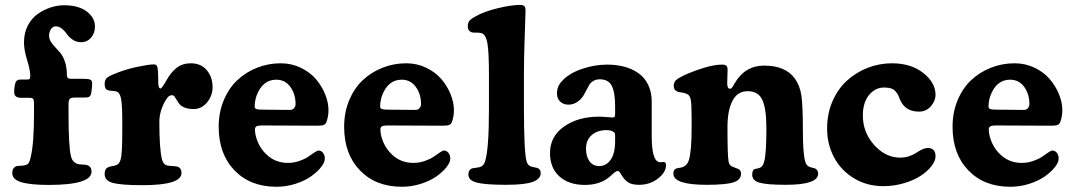

<svg xmlns="http://www.w3.org/2000/svg" viewBox="-20 -730 4290 766"><path d="M96.7 -339.8H64Q36.6 -339.8 36.6 -362.3Q36.6 -383.3 42 -400.9Q45.9 -412.6 62 -412.6H86.9Q95.7 -412.6 98.1 -415.3Q100.6 -418 100.6 -426.8V-429.2Q100.6 -450.7 88.1 -490.7Q75.7 -530.8 75.7 -560.5Q75.7 -598.1 90.8 -627.7Q106 -657.2 130.4 -674.3Q154.8 -691.4 181.9 -700.2Q209 -709 235.8 -709Q293.5 -709 326.2 -684.1Q358.9 -659.2 358.9 -624.5Q358.9 -597.2 343 -579.3Q327.1 -561.5 304.2 -561.5Q285.2 -561.5 270.3 -571.5Q255.4 -581.5 247.6 -593.3Q239.7 -605 227.8 -615Q215.8 -625 202.1 -625Q190.9 -625 183.3 -613.5Q175.8 -602.1 175.8 -587.9Q175.8 -574.7 182.9 -563.5Q189.9 -552.2 200 -542Q210 -531.7 220.2 -519.5Q230.5 -507.3 238 -486.8Q245.6 -466.3 246.6 -439.9V-430.7Q247.6 -420.4 252 -418Q256.3 -415.5 267.1 -415.5H315.4Q333 -415.5 340.3 -412.1Q347.7 -408.7 347.7 -397.5Q347.7 -382.8 344.2 -360.4Q342.3 -348.6 336.9 -344.7Q331.5 -340.8 318.4 -340.8H277.8Q262.7 -340.8 258.1 -335.2Q253.4 -329.6 253.4 -313V-278.8Q253.4 -143.6 263.2 -106.4Q267.6 -85 287.1 -76.7Q294.9 -73.7 309.1 -73.5Q323.2 -73.2 328.6 -70.8Q345.2 -64.9 345.2 -45.4Q345.2 7.8 174.3 7.8Q100.6 7.8 64.7 -3.2Q28.8 -14.2 28.8 -40Q28.8 -60.1 45.4 -66.9Q49.8 -68.4 61.5 -68.6Q73.2 -68.8 81.1 -71.3Q90.8 -73.7 95 -80.6Q99.1 -87.4 102.1 -101.6Q115.7 -156.2 115.7 -275.9V-316.9Q115.7 -330.6 112.3 -335.2Q108.9 -339.8 96.7 -339.8Z M467.8 -204.6V-242.7Q467.8 -308.6 463.4 -334Q459 -359.4 446.3 -364.3Q438.5 -367.2 426.5 -367.7Q414.6 -368.2 410.6 -370.1Q397.5 -374 397.5 -394Q397.5 -409.7 404.8 -417.5Q412.1 -425.3 431.6 -433.1Q476.6 -452.6 525.4 -462.9Q574.2 -473.1 593.3 -473.1Q602.5 -473.1 605.7 -467.5Q608.9 -461.9 609.9 -450.2Q611.3 -431.2 611.3 -402.8Q611.3 -377 620.6 -377Q625.5 -377 643.6 -408.7Q661.6 -441.4 684.8 -459.5Q708 -477.5 741.2 -477.5Q781.7 -477.5 804.9 -450Q828.1 -422.4 828.1 -382.8Q828.1 -348.1 806.2 -321.5Q784.2 -294.9 752.4 -294.9Q731.9 -294.9 717.5 -300.5Q703.1 -306.2 696.5 -314.2Q689.9 -322.3 685.3 -330.6Q680.7 -338.9 676.5 -344.5Q672.4 -350.1 667 -350.1Q657.2 -350.1 650.4 -343.3Q636.2 -326.7 626 -299.1Q615.7 -271.5 615.7 -245.1Q615.7 -136.7 626 -94.7Q631.3 -73.7 647 -69.8Q652.3 -68.4 667.5 -67.6Q682.6 -66.9 689 -64.9Q704.1 -59.1 704.1 -39.6Q704.1 8.8 548.3 8.8Q466.3 8.8 431.9 0.2Q397.5 -8.3 397.5 -35.6Q397.5 -56.6 410.2 -62Q416 -65.4 427 -67.1Q438 -68.8 442.9 -70.8Q456.1 -74.7 461.4 -94.2Q467.8 -115.2 467.8 -204.6Z M1100.1 -477.5Q1142.6 -477.5 1179.4 -460Q1216.3 -442.4 1240 -414.8Q1263.7 -387.2 1277.1 -354.2Q1290.5 -321.3 1290.5 -290Q1290.5 -264.6 1281.7 -241.7Q1278.3 -234.4 1271 -231.4Q1263.7 -228.5 1245.6 -228.5L1023.9 -229.5Q1009.3 -229.5 1003.2 -225.8Q997.1 -222.2 997.1 -213.4Q997.1 -199.7 1001.5 -183.6Q1014.2 -138.7 1047.9 -109.4Q1081.5 -80.1 1128.9 -80.1Q1152.3 -80.1 1174.6 -87.9Q1196.8 -95.7 1209.7 -104.7Q1222.7 -113.8 1234.1 -121.6Q1245.6 -129.4 1251 -129.4Q1261.2 -129.4 1268.6 -120.4Q1275.9 -111.3 1275.9 -96.7Q1275.9 -82 1260.7 -63Q1245.6 -43.9 1220.9 -26.4Q1196.3 -8.8 1159.2 3.2Q1122.1 15.1 1083 15.1Q978.5 15.1 915.5 -50.3Q852.5 -115.7 852.5 -224.1Q852.5 -281.7 872.6 -329.8Q892.6 -377.9 926.5 -409.9Q960.4 -441.9 1005.4 -459.7Q1050.3 -477.5 1100.1 -477.5ZM1135.3 -291.5Q1146.5 -291 1152.8 -298.1Q1159.2 -305.2 1159.2 -314.9Q1159.2 -354.5 1138.4 -383.3Q1117.7 -412.1 1082 -412.1Q1026.9 -412.1 1002.9 -346.7Q996.1 -324.7 996.1 -305.2Q996.1 -296.9 1003.7 -294.7Q1011.2 -292.5 1028.8 -292.5Z M1600.6 -477.5Q1643.1 -477.5 1679.9 -460Q1716.8 -442.4 1740.5 -414.8Q1764.2 -387.2 1777.6 -354.2Q1791 -321.3 1791 -290Q1791 -264.6 1782.2 -241.7Q1778.8 -234.4 1771.5 -231.4Q1764.2 -228.5 1746.1 -228.5L1524.4 -229.5Q1509.8 -229.5 1503.7 -225.8Q1497.6 -222.2 1497.6 -213.4Q1497.6 -199.7 1502 -183.6Q1514.6 -138.7 1548.3 -109.4Q1582 -80.1 1629.4 -80.1Q1652.8 -80.1 1675 -87.9Q1697.3 -95.7 1710.2 -104.7Q1723.1 -113.8 1734.6 -121.6Q1746.1 -129.4 1751.5 -129.4Q1761.7 -129.4 1769 -120.4Q1776.4 -111.3 1776.4 -96.7Q1776.4 -82 1761.2 -63Q1746.1 -43.9 1721.4 -26.4Q1696.8 -8.8 1659.7 3.2Q1622.6 15.1 1583.5 15.1Q1479 15.1 1416 -50.3Q1353 -115.7 1353 -224.1Q1353 -281.7 1373 -329.8Q1393.1 -377.9 1427 -409.9Q1460.9 -441.9 1505.9 -459.7Q1550.8 -477.5 1600.6 -477.5ZM1635.7 -291.5Q1647 -291 1653.3 -298.1Q1659.7 -305.2 1659.7 -314.9Q1659.7 -354.5 1638.9 -383.3Q1618.2 -412.1 1582.5 -412.1Q1527.3 -412.1 1503.4 -346.7Q1496.6 -324.7 1496.6 -305.2Q1496.6 -296.9 1504.2 -294.7Q1511.7 -292.5 1529.3 -292.5Z M1930.7 -295.4V-428.7Q1930.7 -522.5 1924.6 -557.4Q1918.5 -592.3 1900.9 -597.7Q1891.1 -600.1 1880.9 -599.9Q1870.6 -599.6 1866.2 -600.1Q1846.2 -604 1846.2 -625Q1846.2 -639.2 1853.3 -647.5Q1860.4 -655.8 1877.9 -665Q1911.1 -684.1 1966.1 -697.3Q2021 -710.4 2054.2 -710.4Q2066.4 -710.4 2071.5 -705.8Q2076.7 -701.2 2076.7 -688Q2076.7 -672.4 2073.5 -589.4Q2070.3 -506.3 2070.3 -432.6V-301.8Q2070.3 -115.7 2081.5 -84.5Q2085.9 -69.3 2100.6 -64.9Q2105 -63.5 2113 -62.3Q2121.1 -61 2125 -59.6Q2137.2 -53.7 2137.2 -39.6Q2137.2 -16.6 2106.2 -4.6Q2075.2 7.3 1998 7.3Q1916.5 7.3 1882.6 -1.5Q1848.6 -10.3 1848.6 -33.2Q1848.6 -53.7 1864.7 -58.6Q1868.7 -59.6 1877.9 -60.5Q1887.2 -61.5 1891.1 -62.5Q1909.2 -66.4 1915 -85.4Q1930.7 -133.3 1930.7 -295.4Z M2202.1 -357.4Q2202.1 -386.2 2222.2 -406.7Q2249.5 -437 2300.5 -454.6Q2351.6 -472.2 2402.3 -472.2Q2439.5 -472.2 2470.7 -463.9Q2502 -455.6 2526.9 -438.2Q2551.8 -420.9 2565.9 -391.8Q2580.1 -362.8 2580.1 -323.7V-187Q2580.1 -85.9 2611.8 -83Q2615.7 -82.5 2621.1 -83.3Q2626.5 -84 2627.9 -84Q2637.2 -83 2637.2 -71.8Q2637.2 -42.5 2605 -17.6Q2572.8 7.3 2529.8 7.3Q2502.9 7.3 2487.5 -1.5Q2472.2 -10.3 2458 -34.2Q2451.2 -47.9 2444.3 -47.9Q2436.5 -47.9 2417 -28.8Q2377.4 7.8 2313.5 7.8Q2249.5 7.8 2211.9 -26.1Q2174.3 -60.1 2174.3 -119.1Q2174.3 -186 2230.5 -225.3Q2286.6 -264.6 2370.6 -264.6Q2381.8 -264.6 2401.4 -262.9Q2420.9 -261.2 2424.3 -261.2Q2430.7 -261.2 2432.4 -264.6Q2434.1 -268.1 2434.1 -280.8V-304.7Q2434.1 -361.3 2420.7 -387.5Q2407.2 -413.6 2373 -413.6Q2346.7 -413.6 2331.5 -392.6Q2328.6 -388.2 2318.6 -368.4Q2308.6 -348.6 2302.2 -340.8Q2278.8 -312.5 2247.6 -312.5Q2228 -312.5 2215.1 -324.5Q2202.1 -336.4 2202.1 -357.4ZM2434.1 -168V-187Q2434.1 -195.3 2432.6 -199Q2431.2 -202.6 2424.8 -205.6Q2415 -210.9 2400.4 -210.9Q2362.8 -210.9 2340.3 -190.7Q2317.9 -170.4 2317.9 -137.2Q2317.9 -106.4 2331.5 -86.9Q2345.2 -67.4 2371.1 -67.4Q2397.9 -67.4 2416 -92.3Q2434.1 -117.2 2434.1 -168Z M2739.3 -220.7V-256.8Q2739.3 -314.5 2735.8 -332.5Q2732.4 -350.6 2719.7 -355.5Q2711.9 -359.4 2700.2 -360.8Q2688.5 -362.3 2683.6 -364.3Q2668 -369.6 2668 -387.7Q2668 -399.9 2674.6 -407.7Q2681.2 -415.5 2701.2 -425.8Q2734.9 -442.4 2781.5 -457.3Q2828.1 -472.2 2860.4 -472.2Q2872.6 -472.2 2877.7 -467.8Q2882.8 -463.4 2882.8 -451.7Q2882.8 -442.9 2882.1 -427.5Q2881.3 -412.1 2881.3 -397.9Q2881.3 -376 2892.1 -376Q2895.5 -376 2898.2 -378.4Q2900.9 -380.9 2902.8 -383.5Q2904.8 -386.2 2908.7 -393.6Q2910.2 -395.5 2910.6 -397Q2951.7 -468.3 3028.8 -468.3Q3113.3 -468.3 3150.9 -417Q3171.4 -388.7 3177.2 -348.9Q3183.1 -309.1 3183.1 -214.4Q3183.1 -121.6 3191.4 -89.8Q3195.3 -70.8 3207 -65.4Q3211.9 -63 3220.2 -61Q3228.5 -59.1 3231.4 -58.1Q3244.1 -51.8 3244.1 -37.1Q3244.1 7.3 3114.7 7.3Q3040.5 7.3 3010.7 -1Q2981 -9.3 2981 -33.2Q2981 -51.8 2991.2 -55.7Q2992.2 -56.2 3000.7 -57.6Q3009.3 -59.1 3013.2 -61.5Q3023.9 -66.9 3028.8 -85.4Q3037.6 -117.2 3037.6 -217.8Q3037.6 -295.4 3021.7 -330.8Q3005.9 -366.2 2962.4 -366.2Q2922.4 -366.2 2902.3 -327.9Q2882.3 -289.6 2882.3 -222.2Q2882.3 -108.9 2886.7 -85.9Q2889.6 -68.8 2903.3 -64.5Q2906.7 -63 2914.1 -60.3Q2921.4 -57.6 2925.8 -55.7Q2936.5 -50.3 2936.5 -37.6Q2936.5 -12.2 2906 -2.4Q2875.5 7.3 2799.3 7.3Q2666.5 7.3 2666.5 -37.1Q2666.5 -52.7 2676.8 -57.1Q2680.7 -59.1 2691.2 -60.5Q2701.7 -62 2706.1 -64.5Q2722.7 -71.8 2728.5 -91.8Q2739.3 -127 2739.3 -220.7Z M3538.6 -477.5Q3614.3 -477.5 3663.3 -439Q3712.4 -400.4 3712.4 -351.1Q3712.4 -327.6 3693.8 -306.2Q3675.3 -284.7 3646.5 -284.7Q3590.3 -284.7 3570.3 -333.5Q3566.4 -344.2 3563.5 -350.1Q3560.5 -356 3553.7 -364.5Q3546.9 -373 3535.4 -377Q3523.9 -380.9 3507.8 -380.9Q3471.7 -380.9 3447 -350.8Q3422.4 -320.8 3422.4 -269Q3422.4 -202.1 3467.5 -151.6Q3512.7 -101.1 3571.8 -101.1Q3590.8 -101.1 3608.2 -107.2Q3625.5 -113.3 3635.5 -120.4Q3645.5 -127.4 3658.2 -133.5Q3670.9 -139.6 3682.6 -139.6Q3696.3 -139.6 3704.3 -131.3Q3712.4 -123 3712.4 -106.4Q3712.4 -88.4 3696.5 -67.6Q3680.7 -46.9 3653.8 -29.1Q3627 -11.2 3587.2 0.7Q3547.4 12.7 3504.4 12.7Q3439 12.7 3387.2 -18.6Q3335.4 -49.8 3307.6 -102.1Q3279.8 -154.3 3279.8 -217.8Q3279.8 -276.9 3301.5 -326.4Q3323.2 -376 3359.4 -408.7Q3395.5 -441.4 3441.9 -459.5Q3488.3 -477.5 3538.6 -477.5Z M4027.8 -477.5Q4070.3 -477.5 4107.2 -460Q4144 -442.4 4167.7 -414.8Q4191.4 -387.2 4204.8 -354.2Q4218.3 -321.3 4218.3 -290Q4218.3 -264.6 4209.5 -241.7Q4206.1 -234.4 4198.7 -231.4Q4191.4 -228.5 4173.3 -228.5L3951.7 -229.5Q3937 -229.5 3930.9 -225.8Q3924.8 -222.2 3924.8 -213.4Q3924.8 -199.7 3929.2 -183.6Q3941.9 -138.7 3975.6 -109.4Q4009.3 -80.1 4056.6 -80.1Q4080.1 -80.1 4102.3 -87.9Q4124.5 -95.7 4137.5 -104.7Q4150.4 -113.8 4161.9 -121.6Q4173.3 -129.4 4178.7 -129.4Q4189 -129.4 4196.3 -120.4Q4203.6 -111.3 4203.6 -96.7Q4203.6 -82 4188.5 -63Q4173.3 -43.9 4148.7 -26.4Q4124 -8.8 4086.9 3.2Q4049.8 15.1 4010.7 15.1Q3906.2 15.1 3843.3 -50.3Q3780.3 -115.7 3780.3 -224.1Q3780.3 -281.7 3800.3 -329.8Q3820.3 -377.9 3854.2 -409.9Q3888.2 -441.9 3933.1 -459.7Q3978 -477.5 4027.8 -477.5ZM4063 -291.5Q4074.2 -291 4080.6 -298.1Q4086.9 -305.2 4086.9 -314.9Q4086.9 -354.5 4066.2 -383.3Q4045.4 -412.1 4009.8 -412.1Q3954.6 -412.1 3930.7 -346.7Q3923.8 -324.7 3923.8 -305.2Q3923.8 -296.9 3931.4 -294.7Q3939 -292.5 3956.5 -292.5Z"/></svg>

Font: Cooper*
Style: Bold
Weight: 700
Designer: Owen Earl
Foundry: indestructible type*
Version: Version 0.001